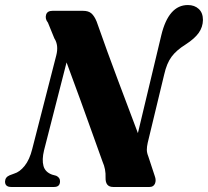

<svg xmlns="http://www.w3.org/2000/svg" viewBox="-44 -743 826 763"><path d="M131 -145.5Q122 -108 128.8 -83.5Q135.5 -59 163 -49L179.5 -44.5Q195 -37 194.5 -22.5Q194.5 0 171 0H0.5Q-24 0 -24 -21.5Q-23.5 -39 -5.5 -46.5L12 -53Q34.5 -59.5 54 -84Q73.5 -108.5 84 -150.5L179.5 -522.5Q190 -563 172 -590.5L146.5 -653Q134.5 -668 139 -684Q143.5 -700 164.5 -700H286Q307.5 -700 319.2 -689.8Q331 -679.5 340 -657.5Q383 -535 424.5 -425Q466 -315 504 -214L597 -603Q626 -723 702.5 -723Q729 -723 745.8 -707.5Q762.5 -692 762.5 -663.5Q762 -635.5 745.8 -612.5Q729.5 -589.5 694 -566.5Q657 -543.5 637.8 -517.5Q618.5 -491.5 608.5 -447L543 -175.5Q539.5 -159.5 539.5 -147.8Q539.5 -136 545.5 -121L571 -43.5Q577.5 -26.5 571.8 -13.2Q566 0 550.5 0H405.5Q374.5 0 375.5 -37Q377 -70.5 363.5 -100.5Q349 -141 326.2 -204.5Q303.5 -268 276.2 -343.5Q249 -419 220.5 -495Z"/></svg>

Font: Fraunces 144pt Soft
Style: Bold Italic
Weight: 700
Italic angle: -16°
Version: Version 1.000;[b76b70a41]